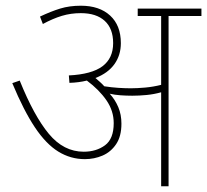

<svg xmlns="http://www.w3.org/2000/svg" viewBox="-20 -652 725 672"><path d="M405 -219Q405 -175 386.5 -147.5Q368 -120 339 -107.5Q310 -95 277 -95Q227 -95 184 -121.5Q141 -148 102 -206.5Q63 -265 23 -361L49 -370Q99 -246 151 -183.5Q203 -121 273 -121Q317 -121 347.5 -143.5Q378 -166 378 -221Q378 -264 352.5 -301Q327 -338 284 -370Q256 -363 223 -362L221 -388Q301 -392 338.5 -420Q376 -448 376 -501Q376 -552 346.5 -579Q317 -606 263 -606Q228 -606 196.5 -596.5Q165 -587 130 -568L120 -594Q158 -612 190.5 -622Q223 -632 263 -632Q328 -632 365.5 -597.5Q403 -563 403 -501Q403 -459 380.5 -427.5Q358 -396 314 -379Q322 -372 330 -365Q338 -358 345 -350Q371 -346 394.5 -344.5Q418 -343 438 -343Q460 -343 488 -345.5Q516 -348 544 -355V-596H462V-622H685V-596H570V0H544V-329Q519 -322 493 -319.5Q467 -317 443 -317Q422 -317 401.5 -318.5Q381 -320 364 -324Q383 -303 394 -277Q405 -251 405 -219Z"/></svg>

Font: Noto Sans Thin
Style: Italic
Weight: 100
Italic angle: -12°
Designer: Monotype Design Team
Foundry: Monotype Imaging Inc.
Version: Version 2.013; ttfautohint (v1.8.4.7-5d5b)